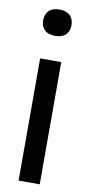

<svg xmlns="http://www.w3.org/2000/svg" viewBox="-88 -805 390 841"><g transform="rotate(10 106.5 -384.5)"><path d="M59.5 0V-543.5H153.5V0ZM106.5 -652Q75.5 -652 59.5 -667.5Q43.5 -683 43.5 -710.5Q43.5 -737.5 59.5 -753.2Q75.5 -769 106.5 -769Q137.5 -769 153.5 -753.2Q169.5 -737.5 169.5 -710.5Q169.5 -683 153.5 -667.5Q137.5 -652 106.5 -652Z"/></g></svg>

Font: Encode Sans Condensed Medium
Style: Regular
Weight: 500
Width: 3
Designer: Multiple Designers
Foundry: Impallari Type
Version: Version 3.000; ttfautohint (v1.8.3) -l 8 -r 50 -G 200 -x 14 